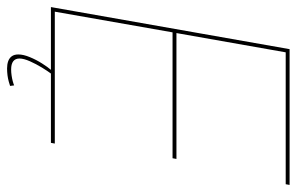

<svg xmlns="http://www.w3.org/2000/svg" viewBox="-175 -547 839 543"><g transform="rotate(90 244.5 -275.5)"><path d="M-7 0H377L379 -11H6L64.5 -344H420.5L422.5 -355H66.5L121 -664H494L496 -675H112ZM166.5 124Q176 124 185.8 122.8Q195.5 121.5 203.8 119.2Q212 117 216 115.5L214.5 104Q210 106 202.5 108Q195 110 186.5 111.2Q178 112.5 169.5 112.5Q154 112.5 146.2 106.5Q138.5 100.5 138.5 89Q138.5 77 146.2 59.5Q154 42 164.2 25.2Q174.5 8.5 181 0H170.5Q163 8.5 152.5 25Q142 41.5 134.5 59.8Q127 78 127 92Q127 103.5 132 110.5Q137 117.5 146 120.8Q155 124 166.5 124Z"/></g></svg>

Font: Anybody Thin
Style: Italic
Weight: 100
Italic angle: -10°
Designer: Tyler Finck
Foundry: Etcetera Type Company
Version: Version 1.114;gftools[0.9.25]